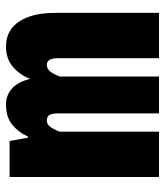

<svg xmlns="http://www.w3.org/2000/svg" viewBox="25 -575 550 640"><g transform="rotate(-90 300.0 -255.0)"><path d="M30 0V-498H150L161 -437H165Q178 -467 203.5 -488.5Q229 -510 272 -510Q303 -510 325.5 -489.5Q348 -469 357 -429Q369 -462 396 -486Q423 -510 465 -510Q519 -510 548 -466.5Q577 -423 577 -348V0H426V-337Q426 -374 404 -374Q392 -374 383 -364Q374 -354 365 -331V0H242V-337Q242 -356 236.5 -365Q231 -374 218 -374Q207 -374 198.5 -364Q190 -354 181 -331V0Z"/></g></svg>

Font: Source Code Pro ExtraBold
Style: Regular
Weight: 800
Monospace: yes
Designer: Paul D. Hunt, Teo Tuominen
Foundry: Adobe Systems Incorporated
Version: Version 1.018;hotconv 1.0.116;makeotfexe 2.5.65601